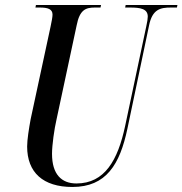

<svg xmlns="http://www.w3.org/2000/svg" viewBox="-20 -734 726 764"><path d="M268 10C403 10 457 -80 487 -222L573 -632C586 -698 619 -704 660 -704H684L686 -714H480L478 -704H498C539 -704 568 -699 568 -668C568 -660 566 -646 562 -629L478 -233C449 -97 397 -4 284 -4C225 -4 187 -40 187 -122C187 -156 196 -221 205 -259L285 -633C297 -695 321 -704 357 -704H380L382 -714H123L121 -704H139C170 -704 189 -698 189 -676C189 -666 186 -651 181 -627L102 -260C95 -222 88 -178 88 -151C88 -48 151 10 268 10Z"/></svg>

Font: Noto Serif Display ExtraCondensed Medium
Style: Italic
Weight: 500
Width: 2
Italic angle: -12°
Designer: Monotype Design Team
Foundry: Monotype Imaging Inc.
Version: Version 2.009